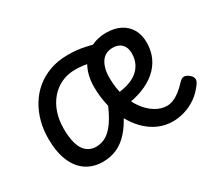

<svg xmlns="http://www.w3.org/2000/svg" viewBox="-106 -717 1040 933"><g transform="rotate(-30 414.0 -251.0)"><path d="M239 17Q184 17 144.5 -10Q105 -37 84 -88.5Q63 -140 63 -214Q63 -263 75 -308Q87 -353 110.5 -391.5Q134 -430 168.5 -458.5Q203 -487 248 -503Q293 -519 347 -519Q378 -519 399.5 -516.5Q421 -514 444.5 -509Q468 -504 504 -495L441 -424Q413 -433 389.5 -436Q366 -439 343 -439Q300 -439 265 -422.5Q230 -406 204.5 -376Q179 -346 165.5 -306Q152 -266 152 -218Q152 -165 163 -130.5Q174 -96 195.5 -79.5Q217 -63 246 -63Q276 -63 302.5 -78.5Q329 -94 353.5 -129.5Q378 -165 402 -224L442 -139Q415 -84 384 -49.5Q353 -15 317 1Q281 17 239 17ZM632 17Q588 17 550 0Q512 -17 481 -48Q450 -79 427.5 -121.5Q405 -164 393 -214.5Q381 -265 381 -321Q381 -355 389 -385.5Q397 -416 412.5 -440.5Q428 -465 450.5 -482.5Q473 -500 501 -509.5Q529 -519 563 -519Q609 -519 642 -502Q675 -485 693 -454Q711 -423 711 -380Q711 -334 694 -297Q677 -260 645 -232.5Q613 -205 567 -187.5Q521 -170 463 -164L449 -235Q490 -237 522 -246.5Q554 -256 576 -273Q598 -290 610 -314.5Q622 -339 622 -371Q622 -403 604 -421.5Q586 -440 554 -440Q534 -440 518 -432.5Q502 -425 491 -409.5Q480 -394 474 -372Q468 -350 468 -321Q468 -264 483 -216.5Q498 -169 523 -135Q548 -101 579.5 -82Q611 -63 643 -63Q661 -63 679.5 -70.5Q698 -78 717.5 -93Q737 -108 757 -130Q772 -146 784.5 -145.5Q797 -145 811 -134Q825 -123 827.5 -111Q830 -99 821 -85Q795 -47 762 -24.5Q729 -2 695 7.5Q661 17 632 17Z"/></g></svg>

Font: Playwrite ES
Style: Regular
Weight: 400
Designer: Veronika Burian, José Scaglione
Foundry: TypeTogether
Version: Version 1.002